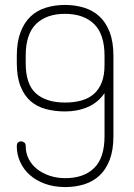

<svg xmlns="http://www.w3.org/2000/svg" viewBox="-20 -751 544 777"><path d="M243 -300Q202 -300 166 -309.5Q130 -319 104 -341.5Q78 -364 63 -402Q48 -440 48 -496V-525Q48 -581 63 -620.5Q78 -660 104 -684.5Q130 -709 166 -720Q202 -731 243 -731Q284 -731 320 -720Q356 -709 382.5 -684.5Q409 -660 424 -620.5Q439 -581 439 -525V-200Q439 -144 424 -104.5Q409 -65 382.5 -40.5Q356 -16 320.5 -5Q285 6 244 6Q198 6 161.5 -7.5Q125 -21 100 -43.5Q75 -66 61.5 -96Q48 -126 48 -159Q48 -170 53 -174.5Q58 -179 65 -179Q72 -179 78 -174.5Q84 -170 84 -161Q84 -131 96.5 -107Q109 -83 131 -66Q153 -49 182 -39.5Q211 -30 244 -30Q319 -30 361 -71Q403 -112 403 -200V-374Q377 -336 335.5 -318Q294 -300 243 -300ZM403 -525Q403 -613 360.5 -654Q318 -695 243 -695Q168 -695 126 -654Q84 -613 84 -525V-496Q84 -409 126 -372.5Q168 -336 243 -336Q279 -336 308.5 -344Q338 -352 359 -370Q380 -388 391.5 -417Q403 -446 403 -487Z"/></svg>

Font: AkaAcidDosis
Style: ExtraLight
Weight: 250
Designer: Edgar Tolentino, Pablo Impallari, Igino Marini, Aka-Acid
Foundry: Edgar Tolentino, Pablo Impallari, Igino Marini, Aka-Acid
Version: Version 1.007